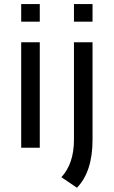

<svg xmlns="http://www.w3.org/2000/svg" viewBox="-20 -718 553 933"><path d="M173.3 -512.7V0H83V-512.7ZM173.3 -698.2V-612.8H83V-698.2ZM429.7 -512.7V-39.1Q429.7 116.2 354 194.3L278.3 143.1Q339.4 77.1 339.4 -39.1V-512.7ZM429.7 -698.2V-612.8H339.4V-698.2Z"/></svg>

Font: Sansation
Style: Regular
Weight: 400
Designer: Bernd Montag
Version: Version 1.301